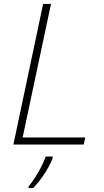

<svg xmlns="http://www.w3.org/2000/svg" viewBox="-20 -734 528 975"><path d="M48 0H405L413 -36H95L239 -714H199ZM125 213V221H148C189 180 229 117 247 71V61H212C194 113 157 174 125 213Z"/></svg>

Font: Noto Sans ExtraLight
Style: Italic
Weight: 200
Italic angle: -12°
Designer: Monotype Design Team
Foundry: Monotype Imaging Inc.
Version: Version 2.013